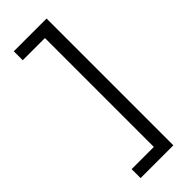

<svg xmlns="http://www.w3.org/2000/svg" viewBox="-296 -759 985 985"><g transform="rotate(-45 196.5 -267.0)"><path d="M297.9 192.9H60.1V127.9H221.2V-662.1H60.1V-727.1H297.9Z"/></g></svg>

Font: Cadman
Style: Regular
Weight: 400
Designer: Paul James MIller
Foundry: High-Logic / Made with FontCreator
Version: Version 2.114;March 28, 2021;FontCreator 13.0.0.2683 64-bit